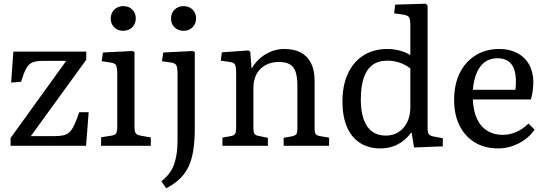

<svg xmlns="http://www.w3.org/2000/svg" viewBox="-20 -786 2940 1035"><path d="M37 0V-42L337 -458H216Q178 -458 156.5 -450Q135 -442 121.5 -417.5Q108 -393 94 -345L40 -341L52 -508H445V-464L146 -52H267Q299 -52 319.5 -56Q340 -60 354 -73Q368 -86 380 -111.5Q392 -137 407 -181H458L444 0Z M525 0V-46L582 -55Q601 -58 606.5 -68Q612 -78 612 -105V-386Q612 -422 605.5 -434Q599 -446 576 -449L528 -456L535 -503L694 -511L705 -506V-101Q705 -82 710 -70.5Q715 -59 737 -55L793 -45V0ZM644 -620Q615 -620 596 -638.5Q577 -657 577 -686Q577 -715 596 -734Q615 -753 644 -753Q674 -753 693 -734.5Q712 -716 712 -687Q712 -658 693 -639Q674 -620 644 -620Z M876 229 850 191Q874 172 890.5 151Q907 130 917 103.5Q927 77 932 44.5Q937 12 937 -28V-386Q937 -422 930.5 -434Q924 -446 901 -449L853 -456L860 -503L1018 -511L1030 -506V-95Q1030 -27 1022 24Q1014 75 996.5 112Q979 149 949.5 177.5Q920 206 876 229ZM969 -620Q940 -620 921 -638.5Q902 -657 902 -686Q902 -715 921 -734Q940 -753 969 -753Q999 -753 1018 -734.5Q1037 -716 1037 -687Q1037 -658 1018 -639Q999 -620 969 -620Z M1179 0V-44L1227 -53Q1243 -56 1248 -65.5Q1253 -75 1253 -101V-390Q1253 -426 1247 -437.5Q1241 -449 1219 -452L1170 -459L1176 -504L1318 -514L1329 -508L1336 -418H1338Q1365 -466 1412.5 -494Q1460 -522 1513 -522Q1566 -522 1602 -502.5Q1638 -483 1657 -445Q1676 -407 1676 -351V-93Q1676 -71 1682 -63Q1688 -55 1707 -52L1754 -44V0H1509V-43L1553 -51Q1572 -55 1577.5 -63Q1583 -71 1583 -93V-324Q1583 -371 1573.5 -399Q1564 -427 1542 -439.5Q1520 -452 1483 -452Q1442 -452 1411 -435Q1380 -418 1363 -386.5Q1346 -355 1346 -313V-97Q1346 -75 1351 -66Q1356 -57 1371 -54L1424 -43V0Z M2030 14Q1966 14 1920 -16Q1874 -46 1850 -102.5Q1826 -159 1826 -238Q1826 -326 1855.5 -389.5Q1885 -453 1939.5 -487.5Q1994 -522 2069 -522Q2102 -522 2135.5 -513Q2169 -504 2192 -489V-648Q2192 -683 2184.5 -693.5Q2177 -704 2149 -708L2105 -714L2110 -761L2275 -766L2285 -756V-95Q2285 -71 2291.5 -62.5Q2298 -54 2318 -50L2367 -41V3L2212 9L2199 -71H2196Q2175 -42 2149.5 -23.5Q2124 -5 2094.5 4.5Q2065 14 2030 14ZM2059 -55Q2099 -55 2128.5 -74Q2158 -93 2175 -127.5Q2192 -162 2192 -207V-417Q2167 -437 2134.5 -448Q2102 -459 2067 -459Q2019 -459 1987.5 -435.5Q1956 -412 1940.5 -365.5Q1925 -319 1925 -249Q1925 -186 1940.5 -142.5Q1956 -99 1986 -77Q2016 -55 2059 -55Z M2666 14Q2593 14 2540 -18Q2487 -50 2457.5 -108.5Q2428 -167 2428 -247Q2428 -331 2458.5 -392.5Q2489 -454 2544 -488Q2599 -522 2672 -522Q2727 -522 2768.5 -500Q2810 -478 2832.5 -437.5Q2855 -397 2855 -344Q2855 -324 2852 -300Q2849 -276 2842 -250H2529Q2531 -190 2550.5 -147Q2570 -104 2606 -81.5Q2642 -59 2690 -59Q2728 -59 2764 -75Q2800 -91 2829 -120L2862 -87Q2828 -39 2775 -12.5Q2722 14 2666 14ZM2529 -302H2758Q2760 -312 2760.5 -323.5Q2761 -335 2761 -348Q2761 -410 2736 -441Q2711 -472 2661 -472Q2623 -472 2595.5 -453Q2568 -434 2551 -396Q2534 -358 2529 -302Z"/></svg>

Font: Literata 18pt
Style: Regular
Weight: 400
Designer: Latin by Veronika Burian and Jose Scaglione. Greek by Irene Vlachou. Cyrillic by Vera Evstafieva.
Foundry: TypeTogether
Version: Version 3.103;gftools[0.9.29]